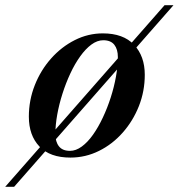

<svg xmlns="http://www.w3.org/2000/svg" viewBox="-82 -599 690 742"><path d="M-62 123 554 -579H588.5L-27.5 123ZM190 10Q111 10 70.2 -33Q29.5 -76 29.5 -148Q29.5 -212 52.5 -270Q75.5 -328 115.5 -373Q155.5 -418 207 -444Q258.5 -470 315.5 -470Q394.5 -470 436 -426Q477.5 -382 477.5 -310Q477.5 -246.5 454.8 -189Q432 -131.5 392.2 -86.5Q352.5 -41.5 300.5 -15.8Q248.5 10 190 10ZM188.5 -16Q211.5 -16 234.2 -32.8Q257 -49.5 277.5 -78.5Q298 -107.5 315.5 -144.8Q333 -182 346 -222.5Q359 -263 366.2 -303.2Q373.5 -343.5 373.5 -378.5Q373.5 -408.5 359.8 -426Q346 -443.5 317 -443.5Q294 -443.5 271.2 -426.8Q248.5 -410 227.8 -381Q207 -352 189.8 -315Q172.5 -278 159.5 -237.2Q146.5 -196.5 139.2 -156.2Q132 -116 132 -81Q132 -51 145.8 -33.5Q159.5 -16 188.5 -16Z"/></svg>

Font: Bodoni Moda 9pt SemiBold
Style: Italic
Weight: 600
Italic angle: -13°
Designer: Owen Earl
Foundry: indestructible type
Version: Version 2.004